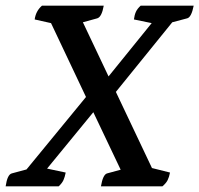

<svg xmlns="http://www.w3.org/2000/svg" viewBox="-50 -661 707 681"><path d="M-30 0Q-24 -42 -8 -46L44 -60L255 -317L131 -579L73 -592Q77 -622 99 -641H318Q311 -601 295 -596L244 -582L335 -390L488 -579L425 -592Q427 -608 432 -619Q437 -630 449 -641H637Q629 -600 614 -596L561 -582L361 -335L489 -65L553 -49Q550 -33 544.5 -22Q539 -11 526 0H308Q315 -42 330 -46L378 -59L281 -263L117 -63L183 -49Q180 -33 175 -22Q170 -11 158 0Z"/></svg>

Font: Petrona SemiBold
Style: Italic
Weight: 600
Italic angle: -9°
Designer: Ringo R. Seeber
Foundry: Ringo R. Seeber
Version: Version 2.001; ttfautohint (v1.8.3)